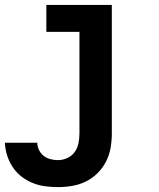

<svg xmlns="http://www.w3.org/2000/svg" viewBox="-27 -550 647 783"><path d="M209 213Q183 213 156.5 209.5Q130 206 105.5 196Q81 186 60 169.5Q39 153 24.5 131Q10 109 2 83.5Q-6 58 -7 32H125Q125 47 132 61.5Q139 76 151 85.5Q163 95 178.5 99Q194 103 209 103Q229 103 247.5 94.5Q266 86 277.5 70Q289 54 293 34Q297 14 297 -5V-420H162V-530H429V-5Q429 24 424 53Q419 82 405.5 108.5Q392 135 371 156Q350 177 323.5 190Q297 203 268 208Q239 213 209 213Z"/></svg>

Font: Iosevka Slab XBdEx
Style: Regular
Weight: 800
Width: 7
Monospace: yes
Designer: Belleve Invis
Foundry: Belleve Invis
Version: Version 11.1.0; ttfautohint (v1.8.3)